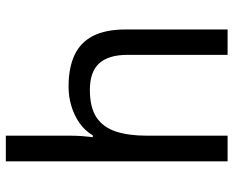

<svg xmlns="http://www.w3.org/2000/svg" viewBox="-91 -709 800 658"><g transform="rotate(-90 309.0 -380.0)"><path d="M173 -537Q173 -518 171.5 -498Q170 -478 168 -462H174Q191 -490 217 -508Q243 -526 275 -535.5Q307 -545 341 -545Q406 -545 449.5 -524.5Q493 -504 515 -461Q537 -418 537 -349V0H450V-343Q450 -408 421 -440Q392 -472 330 -472Q270 -472 236 -449.5Q202 -427 187.5 -383.5Q173 -340 173 -277V0H85V-760H173Z"/></g></svg>

Font: hexukorean05
Style: Book
Weight: 400
Designer: Jelle Bosma - Monotype Design Team
Foundry: Monotype Imaging Inc.
Version: Version 2.003